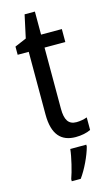

<svg xmlns="http://www.w3.org/2000/svg" viewBox="-133 -705 557 973"><g transform="rotate(-15 145.0 -218.5)"><path d="M217 -62C175 -62 158 -90 158 -148V-469H267V-537H158V-658H104L78 -538L17 -512V-469H75V-140C75 -34 119 10 194 10C224 10 253 4 273 -6V-72C257 -66 236 -62 217 -62ZM235 71V61H151C147 102 129 175 116 210V221H163C193 180 223 116 235 71Z"/></g></svg>

Font: Noto Sans Khmer Condensed
Style: Regular
Weight: 400
Width: 3
Designer: Danh Hong and the Monotype Design Team
Foundry: Monotype Imaging Inc.
Version: Version 2.004